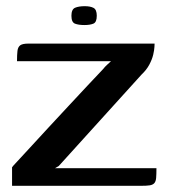

<svg xmlns="http://www.w3.org/2000/svg" viewBox="-20 -601 545 621"><path d="M158 -57H486Q486 -37 485 -25.5Q484 -14 479 -8.5Q474 -3 464 -1.5Q454 0 435 0H19V-60Q19 -61 35 -78Q51 -95 77 -123.5Q103 -152 135 -186.5Q167 -221 200 -256.5Q233 -292 262 -323Q291 -354 312 -376Q320 -386 328 -393Q336 -400 339 -403H35Q35 -424 36.5 -436.5Q38 -449 45.5 -454.5Q53 -460 72 -460H480Q480 -459 479.5 -449Q479 -439 475.5 -424Q472 -409 463 -392Q454 -375 438 -360L170 -64ZM253 -520Q234 -520 222.5 -524.5Q211 -529 211 -550Q211 -571 223 -576Q235 -581 254 -581Q272 -581 282.5 -575.5Q293 -570 293 -550Q293 -529 282 -524.5Q271 -520 253 -520Z"/></svg>

Font: Genos Thin Medium
Style: Regular
Weight: 500
Version: Version 1.010